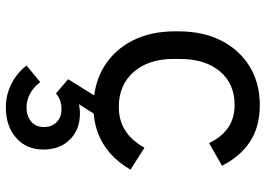

<svg xmlns="http://www.w3.org/2000/svg" viewBox="-143 -436 886 640"><g transform="rotate(90 300.0 -116.0)"><path d="M337 15.5Q261.5 15.5 204.5 -18.5Q147.5 -52.5 116 -113.5Q84.5 -174.5 84.5 -255.5V-268.5Q84.5 -349.5 115.2 -410.2Q146 -471 201.5 -505Q257 -539 330 -539Q402.5 -539 452 -506.5Q501.5 -474 532.5 -413L457 -370Q437 -411.5 405.8 -433.2Q374.5 -455 330 -455Q259 -455 217.8 -406Q176.5 -357 176.5 -272V-251Q176.5 -168 220 -118.5Q263.5 -69 336 -69Q380.5 -69 414 -89.8Q447.5 -110.5 472.5 -154.5L545.5 -108Q522.5 -68 491 -40.2Q459.5 -12.5 420.8 1.5Q382 15.5 337 15.5ZM337.5 307.5Q296.5 307.5 260 289.2Q223.5 271 198.5 238.5L253.5 193Q290 238.5 337.5 238.5Q367 238.5 385.2 223Q403.5 207.5 403.5 181.5Q403.5 154.5 387.2 138.2Q371 122 344 122Q312 122 291.5 140.5L244 100L310.5 -7H372.5L301.5 104.5L265.5 99Q283 80.5 307.2 70.5Q331.5 60.5 357.5 60.5Q412 60.5 445.2 94Q478.5 127.5 478.5 182.5Q478.5 238.5 439.8 273Q401 307.5 337.5 307.5Z"/></g></svg>

Font: Google Sans Code
Style: Regular
Weight: 400
Monospace: yes
Designer: Google Sans Code Authors
Foundry: Google LLC
Version: Version 6.000